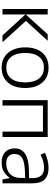

<svg xmlns="http://www.w3.org/2000/svg" viewBox="816 -1398 593 2264"><g transform="rotate(90 1112.0 -266.5)"><path d="M87 -533H151V-274L385 -533H461L227 -276L478 0H398L151 -270V0H87Z M539 -267Q539 -397 602.5 -470Q666 -543 779 -543Q891 -543 954.5 -469Q1018 -395 1018 -267Q1018 -137 953.5 -63.5Q889 10 776 10Q702 10 648.5 -25.5Q595 -61 567 -123.5Q539 -186 539 -267ZM952 -267Q952 -373 906.5 -430.5Q861 -488 777 -488Q694 -488 649.5 -430.5Q605 -373 605 -267Q605 -162 650 -103.5Q695 -45 778 -45Q862 -45 907 -103Q952 -161 952 -267Z M1161 -533H1596V0H1532V-477H1225V0H1161Z M1730 -144Q1730 -224 1794 -266.5Q1858 -309 1981 -311L2081 -314V-348Q2081 -420 2051.5 -455Q2022 -490 1958 -490Q1885 -490 1805 -449L1782 -500Q1873 -543 1960 -543Q2052 -543 2097 -497Q2142 -451 2142 -355V0H2096L2081 -83H2077Q2038 -32 1996.5 -11Q1955 10 1896 10Q1818 10 1774 -31Q1730 -72 1730 -144ZM2079 -217V-267L1991 -264Q1887 -259 1841.5 -231Q1796 -203 1796 -142Q1796 -95 1825 -69.5Q1854 -44 1906 -44Q1986 -44 2032.5 -90Q2079 -136 2079 -217Z"/></g></svg>

Font: OpenSansMMV
Style: Light
Weight: 300
Foundry: Ascender Corporation
Version: Version 4.001